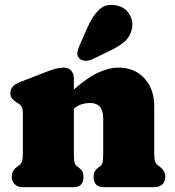

<svg xmlns="http://www.w3.org/2000/svg" viewBox="-20 -778 726 798"><path d="M287 -452V-406Q344.5 -456.5 389.2 -476.8Q434 -497 472 -497Q539 -497 580 -452.8Q621 -408.5 621 -337V-142Q621 -116.5 624.5 -106.8Q628 -97 635 -92L642 -87Q654 -78 660.5 -68Q667 -58 667 -43Q667 -23 654.5 -11.5Q642 0 620 0H411Q369 0 369 -43Q369 -67 388 -81L396 -87Q403.5 -92.5 406.2 -103Q409 -113.5 409 -142V-286Q409 -350 354 -350Q337.5 -350 320.2 -345Q303 -340 287 -326V-142Q287 -113.5 289.8 -103Q292.5 -92.5 300 -87L308 -81Q327 -67 327 -43Q327 0 285 0H76Q54.5 0 41.8 -11.5Q29 -23 29 -43Q29 -58 35.5 -68.5Q42 -79 54 -87L61 -92Q68 -97.5 71.5 -107Q75 -116.5 75 -142V-305Q75 -327.5 69.5 -335.8Q64 -344 55 -349L48 -353Q37 -360 30 -368.5Q23 -377 23 -391Q23 -421.5 63 -437L169 -478Q194.5 -488 211 -492.5Q227.5 -497 246 -497Q265 -497 276 -484.2Q287 -471.5 287 -452ZM344.5 -666Q364.5 -711 391.2 -737.2Q418 -763.5 461 -756Q498 -749.5 516.2 -721.2Q534.5 -693 529 -661.5Q523.5 -631 503.5 -610.5Q483.5 -590 441.5 -569.5L363.5 -531.5Q349.5 -525 334 -525.5Q318.5 -526 309.5 -535.5Q299.5 -546.5 301.5 -559.8Q303.5 -573 310 -588Z"/></svg>

Font: Fraunces 9pt S100 Black
Style: Regular
Weight: 900
Version: Version 1.000; ttfautohint (v1.8.3)